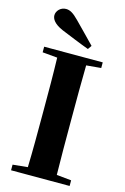

<svg xmlns="http://www.w3.org/2000/svg" viewBox="-146 -1057 728 1121"><g transform="rotate(15 218.5 -496.5)"><path d="M307 -823C266 -866 224 -908 186 -947C152 -982 131 -993 108 -993C75 -993 51 -966 51 -940C51 -918 67 -891 120 -868C177 -845 233 -821 291 -800ZM41 -713 131 -705C134 -602 134 -499 134 -395V-351C134 -247 134 -144 131 -43L41 -34V0H395V-34L306 -43C304 -146 304 -249 304 -352V-395C304 -499 304 -603 306 -705L395 -713V-747H41Z"/></g></svg>

Font: Noto Serif CJK HK Black
Style: Regular
Weight: 900
Designer: Ryoko NISHIZUKA 西塚涼子 (kana & ideographs); Frank Grießhammer (Latin, Greek & Cyrillic); Wenlong ZHANG 张文龙 (bopomofo); San
Foundry: Adobe
Version: Version 2.001;hotconv 1.1.0;makeotfexe 2.6.0